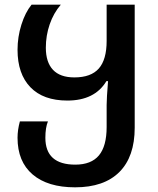

<svg xmlns="http://www.w3.org/2000/svg" viewBox="-20 -561 677 821"><path d="M55 28Q55 -5 65 -42H185Q174 -15 174 28Q174 143 302 143Q370 143 403 103.5Q436 64 436 -18V-112Q436 -140 442 -214H435Q385 -131 268 -131Q165 -131 110 -188Q55 -245 55 -348Q55 -403 71.5 -455.5Q88 -508 115 -541H240Q209 -505 192.5 -457Q176 -409 176 -357Q176 -295 206.5 -262.5Q237 -230 298 -230Q369 -230 402.5 -268Q436 -306 436 -386V-541H556V-15Q556 109 490.5 174.5Q425 240 301 240Q184 240 119.5 185Q55 130 55 28Z"/></svg>

Font: Noto Sans Georgian Medium
Style: Regular
Weight: 500
Designer: Monotype Design team
Foundry: Monotype Imaging Inc.
Version: Version 1.000